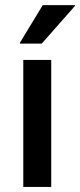

<svg xmlns="http://www.w3.org/2000/svg" viewBox="-20 -736 315 756"><path d="M71.7 0V-500H181.7V0ZM58.3 -564.2V-567.5L148.3 -715.8H275V-712.5L144.2 -564.2Z"/></svg>

Font: Funnel Sans Medium
Style: Regular
Weight: 500
Version: Version 1.000; Beta; Release 5; Build 24; ttfautohint (v1.8.